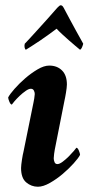

<svg xmlns="http://www.w3.org/2000/svg" viewBox="-20 -701 350 729"><path d="M107 -311 69 -124Q68 -121 66.5 -113Q65 -105 63.5 -95.5Q62 -86 61 -77Q60 -68 60 -63Q60 -25 79.5 -8.5Q99 8 124 8Q144 8 169.5 -6.5Q195 -21 218 -40.5Q241 -60 259.5 -80.5Q278 -101 284 -113Q284 -118 279.5 -129Q275 -140 270 -140Q269 -138 260.5 -128Q252 -118 241 -107Q230 -96 218 -87Q206 -78 198 -78Q190 -78 187 -85.5Q184 -93 184 -100Q184 -104 185.5 -117Q187 -130 188 -133L225 -320Q226 -324 227.5 -332Q229 -340 230.5 -349Q232 -358 233 -366.5Q234 -375 234 -380Q234 -415 215.5 -433.5Q197 -452 167 -452Q147 -452 122.5 -437.5Q98 -423 75.5 -403.5Q53 -384 35 -363.5Q17 -343 11 -331Q11 -326 15.5 -315Q20 -304 25 -304Q26 -306 34.5 -316Q43 -326 54 -336.5Q65 -347 77 -355.5Q89 -364 97 -364Q105 -364 108.5 -357.5Q112 -351 112 -344Q112 -340 110 -327Q108 -314 107 -311ZM211 -681Q208 -681 205 -678.5Q202 -676 197 -671Q180 -651 160 -629Q140 -607 122.5 -587.5Q105 -568 91.5 -553.5Q78 -539 74 -535Q72 -527 73.5 -520.5Q75 -514 78 -512Q86 -517 101 -526.5Q116 -536 133 -547.5Q150 -559 166.5 -571Q183 -583 195 -592Q203 -583 215.5 -571.5Q228 -560 241 -548.5Q254 -537 266 -527Q278 -517 284 -512Q288 -514 291 -520.5Q294 -527 296 -535Q293 -541 285.5 -554Q278 -567 268 -585.5Q258 -604 246 -626Q234 -648 222 -671Q219 -677 216 -679Q213 -681 211 -681Z"/></svg>

Font: Vermiglione
Style: Italic
Weight: 400
Italic angle: -11°
Version: Version 1.105